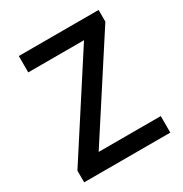

<svg xmlns="http://www.w3.org/2000/svg" viewBox="-171 -867 949 996"><g transform="rotate(-30 303.5 -368.5)"><path d="M47 0H563V-99H191L559 -667V-737H81V-639H415L47 -70Z"/></g></svg>

Font: Noto Sans TC Medium
Style: Regular
Weight: 500
Designer: Ryoko NISHIZUKA 西塚涼子 (kana, bopomofo & ideographs); Paul D. Hunt (Latin, Greek & Cyrillic); Sandoll Communications 산돌커뮤니
Foundry: Adobe
Version: Version 2.004;hotconv 1.0.118;makeotfexe 2.5.65603